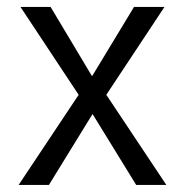

<svg xmlns="http://www.w3.org/2000/svg" viewBox="-20 -541 536 554"><path d="M252 -331.5 366.7 -521H454.6L289.1 -271L286.6 -267.1L289.6 -263.2L460 -7.3H373L253.4 -201.7L247.1 -211.9L240.7 -201.7L121.1 -7.3H33.7L204.1 -263.2L207 -267.1L204.6 -271L39.1 -521H126L239.3 -331.5L245.6 -321.3Z"/></svg>

Font: Vazir Light FD-UI
Style: Light-FD-UI
Weight: 300
Designer: Saber Rastikerdar
Foundry: Saber Rastikerdar
Version: Version 30.1.0